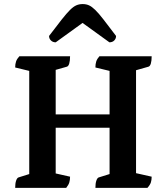

<svg xmlns="http://www.w3.org/2000/svg" viewBox="-20 -915 810 935"><path d="M53.9 0Q53.9 -21.9 58.4 -35.1Q62.9 -48.4 69.9 -50.9L140.1 -72.9L122.4 -52.4V-585.8L141.1 -565.2L53.9 -586.4Q53.9 -603.1 58.2 -615.6Q62.4 -628.1 74.3 -641H321.2Q321.2 -619.1 317.2 -605.6Q313.2 -592.1 305.2 -590.1L227.9 -568.1L251.2 -589.1V-342.1L242 -357.8H522.9L513.6 -342.1V-585.8L532.3 -565.2L444.6 -586.4Q444.6 -603.1 448.6 -615.6Q452.6 -628.1 464.1 -641H718.6Q718.6 -619.1 714.6 -605.6Q710.6 -592.1 702.6 -590.1L625.3 -568.1L642.5 -589.1V-55.2L624.3 -75.8L718.6 -54.6Q718.6 -38.9 714.7 -26.6Q710.7 -14.3 697.8 0H444.6Q444.6 -21.9 449.1 -35.1Q453.6 -48.4 460.6 -50.9L531.3 -72.9L513.6 -52.4V-308.4L522.9 -293.1H242L251.2 -308.4V-55.2L226.9 -75.8L321.2 -54.6Q321.2 -38.9 317.5 -26.6Q313.8 -14.3 302.3 0ZM382.6 -895.2Q399.5 -895.2 413.2 -889.1Q427 -883 443.8 -866.7Q460.5 -850.4 484.2 -819.8Q508 -789.2 545.2 -739.9Q545.2 -726.8 536.3 -717.9Q527.4 -708.9 512.8 -708.9L369.7 -812.3H394.4L251.3 -708.9Q237.2 -708.9 228.1 -717.9Q218.9 -726.8 218.9 -739.9Q256.1 -789.2 280.4 -819.8Q304.6 -850.4 321.1 -866.7Q337.6 -883 351.7 -889.1Q365.7 -895.2 382.6 -895.2Z"/></svg>

Font: Petrona
Style: Regular
Weight: 400
Designer: Ringo R. Seeber
Foundry: Ringo R. Seeber
Version: Version 2.001; ttfautohint (v1.8.3)